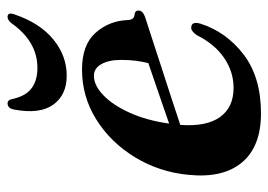

<svg xmlns="http://www.w3.org/2000/svg" viewBox="-121 -579 710 508"><g transform="rotate(-90 234.0 -325.0)"><path d="M425.5 -150Q403.5 -81 343.5 -35.2Q283.5 10.5 188 10.5Q100 10.5 58 -40Q16 -90.5 25.5 -182Q33 -259 72 -323Q111 -387 171.5 -425Q232 -463 304 -463Q369.5 -463 401.2 -427.2Q433 -391.5 435 -342Q435.5 -325 449.5 -324Q460 -323 460 -314Q460.5 -308.5 455.8 -303.5Q451 -298.5 438 -294.5Q422.5 -289.5 389.5 -278.8Q356.5 -268 315 -254.5Q273.5 -241 231.8 -227.5Q190 -214 157.5 -203Q152.5 -134 178.2 -98Q204 -62 255.5 -62Q298 -62 334.8 -87Q371.5 -112 395 -159.5Q406 -175 415.5 -174Q432 -173.5 425.5 -150ZM287.5 -431.5Q262 -431.5 236 -406.5Q210 -381.5 189.8 -337Q169.5 -292.5 161 -232.5Q199.5 -246 245 -261.5Q290.5 -277 321 -287.5Q324.5 -301 327 -318.8Q329.5 -336.5 329.5 -359.5Q329.5 -391.5 318.5 -411.5Q307.5 -431.5 287.5 -431.5ZM308.5 -581Q378 -581 426.5 -649.5Q435 -660 443 -660Q456.5 -660 450 -642Q427.5 -575 384 -539.2Q340.5 -503.5 288 -503.5Q236.5 -503.5 211 -539.2Q185.5 -575 198 -642Q201 -660 215 -660Q223 -660 225.5 -649.5Q233 -613 253.8 -597Q274.5 -581 308.5 -581Z"/></g></svg>

Font: Fraunces 72pt SemiBold
Style: Italic
Weight: 600
Italic angle: -16°
Version: Version 1.000;[b76b70a41]